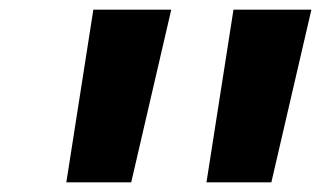

<svg xmlns="http://www.w3.org/2000/svg" viewBox="-20 -750 666 398"><path d="M252 -372 335 -730H173.5L117.5 -372ZM408 -372H542.5L625.5 -730H464Z"/></svg>

Font: Monaspace Krypton ExtraBold
Style: Italic
Weight: 800
Italic angle: -11°
Designer: Riley Cran & the Lettermatic Team
Foundry: Lettermatic
Version: Version 1.101 (Monaspace Krypton)